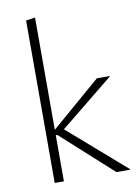

<svg xmlns="http://www.w3.org/2000/svg" viewBox="-82 -769 592 824"><g transform="rotate(-10 214.0 -357.0)"><path d="M358 0 136 -201H120V-217L345 -411H401V-409L148 -204L153 -233L418 -2V0ZM89 0V-708L129 -714V0Z"/></g></svg>

Font: Ysabeau Infant ExtraLight
Style: Regular
Weight: 250
Designer: Christian Thalmann (Catharsis Fonts)
Version: Version 2.001;gftools[0.9.30]; featfreeze: ss01,ss02,lnum